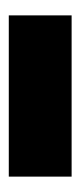

<svg xmlns="http://www.w3.org/2000/svg" viewBox="107 -844 183 437"><g transform="rotate(90 198.5 -625.5)"><path d="M15 -697H382V-554H15Z"/></g></svg>

Font: Prompt Black
Style: Regular
Weight: 900
Designer: Katatrad Team
Foundry: CadsonDemak
Version: Version 1.000